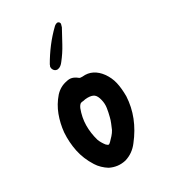

<svg xmlns="http://www.w3.org/2000/svg" viewBox="-162 -705 697 793"><g transform="rotate(-30 187.0 -308.5)"><path d="M336 -221Q331 -123 264 -38Q252 -22 236 -10.5Q220 1 200 7Q161 16 125 -2Q112 -10 100 -21.5Q88 -33 80 -46Q54 -87 45 -130.5Q36 -174 39 -220Q43 -261 57 -298.5Q71 -336 98 -367Q121 -392 153 -398Q168 -402 180 -398.5Q192 -395 203 -386Q206 -383 210 -382.5Q214 -382 219 -382Q246 -385 267.5 -374Q289 -363 305 -341Q323 -316 329.5 -287.5Q336 -259 336 -221ZM194 -296Q183 -296 171 -293Q161 -293 156 -288Q151 -283 147 -274Q133 -237 132.5 -200Q132 -163 143 -125Q149 -109 162 -92Q169 -85 172.5 -84.5Q176 -84 183 -91Q192 -100 200.5 -109.5Q209 -119 215 -130Q220 -142 225.5 -155Q231 -168 234 -181Q239 -200 242 -219.5Q245 -239 240 -259Q235 -280 225 -288Q215 -296 194 -296ZM146 -459Q135 -459 129 -467.5Q123 -476 125 -486Q126 -488 127 -489.5Q128 -491 128 -493Q148 -528 172 -559.5Q196 -591 225 -619Q230 -624 234 -625Q241 -629 246.5 -625.5Q252 -622 252 -615Q251 -611 250 -608Q249 -605 248 -601Q231 -570 214 -538.5Q197 -507 174 -478Q169 -471 162 -465.5Q155 -460 146 -459Z"/></g></svg>

Font: Delicious Handrawn
Style: Regular
Weight: 400
Designer: Agung Rohmat
Foundry: Agung Rohmat
Version: Version 1.002; ttfautohint (v1.8.4.7-5d5b);gftools[0.9.27]